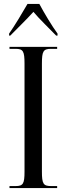

<svg xmlns="http://www.w3.org/2000/svg" viewBox="-20 -951 337 971"><path d="M26 -781V-771H32C70 -810 113 -851 149 -891C174 -860 242 -794 264 -771H271V-781C243 -819 203 -886 179 -931H119C93 -886 53 -819 26 -781ZM28 0H269V-10H238C199 -10 192 -22 192 -83V-629C192 -692 199 -704 238 -704H269V-714H28V-704H59C97 -704 104 -692 104 -629V-83C104 -22 97 -10 59 -10H28Z"/></svg>

Font: Noto Serif Display ExtraCondensed
Style: Regular
Weight: 400
Width: 2
Designer: Monotype Design Team
Foundry: Monotype Imaging Inc.
Version: Version 2.009